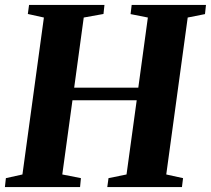

<svg xmlns="http://www.w3.org/2000/svg" viewBox="-30 -763 860 783"><path d="M-10 0 -6 -36.5 61.5 -51.5 149 -691.5 83.5 -706 88.5 -743H396L392 -706L311.5 -691.5L272.5 -405.5H534L573 -691.5L502.5 -705.5L507 -743H810L806 -705.5L735.5 -691.5L648 -51.5L716.5 -36.5L712 0H407.5L412.5 -36.5L486 -51.5L527.5 -354H265.5L224 -51.5L300 -36.5L296.5 0Z"/></svg>

Font: Merriweather 72pt ExtraBold
Style: Italic
Weight: 800
Italic angle: -7.8°
Version: Version 2.101